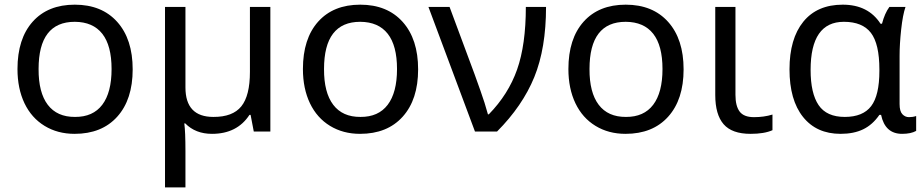

<svg xmlns="http://www.w3.org/2000/svg" viewBox="-20 -566 3977 826"><path d="M146 -269Q145.5 -168 185.5 -115.2Q225.6 -62.5 302.7 -63Q379.9 -62.5 419.9 -115.2Q460 -168 460 -269Q460 -370.1 419.9 -420.9Q379.9 -471.7 301.8 -472.2Q146 -472.2 146 -269ZM300.8 9.8Q228 9.8 171.9 -24.4Q115.7 -58.6 85.4 -121.6Q55.2 -185.1 55.2 -269Q55.2 -399.4 120.6 -472.7Q186 -545.9 301.8 -545.9Q418 -545.9 484.4 -471.7Q550.8 -397.5 550.8 -267.6Q550.8 -137.7 484.4 -64Q418 9.8 300.8 9.8Z M777.8 -189.9Q777.8 -63 897.9 -63Q981 -62.5 1018.1 -108.4Q1055.2 -154.3 1055.2 -256.8V-536.1H1143.1V0H1071.8L1058.1 -71.8H1053.2Q1000 9.8 892.1 9.8Q820.8 9.8 776.9 -35.2H772.9Q777.8 1 777.8 84V240.2H689.9V-536.1H777.8Z M1374 -269Q1373.5 -168 1413.6 -115.2Q1453.6 -62.5 1530.8 -63Q1607.9 -62.5 1647.9 -115.2Q1688 -168 1688 -269Q1688 -370.1 1647.9 -420.9Q1607.9 -471.7 1529.8 -472.2Q1374 -472.2 1374 -269ZM1528.8 9.8Q1456.1 9.8 1399.9 -24.4Q1343.8 -58.6 1313.5 -121.6Q1283.2 -185.1 1283.2 -269Q1283.2 -399.4 1348.6 -472.7Q1414.1 -545.9 1529.8 -545.9Q1646 -545.9 1712.4 -471.7Q1778.8 -397.5 1778.8 -267.6Q1778.8 -137.7 1712.4 -64Q1646 9.8 1528.8 9.8Z M2242.2 -536.1H2329.1Q2329.1 -358.4 2278.6 -234.4Q2228 -110.4 2118.2 0H2023.4L1823.2 -536.1H1914.1L2021.5 -247.1Q2027.8 -229 2046.9 -176Q2065.9 -123 2079.1 -74.2H2083Q2167 -160.2 2204.6 -266.8Q2242.2 -373.5 2242.2 -536.1Z M2516.1 -269Q2515.6 -168 2555.7 -115.2Q2595.7 -62.5 2672.9 -63Q2750 -62.5 2790 -115.2Q2830.1 -168 2830.1 -269Q2830.1 -370.1 2790 -420.9Q2750 -471.7 2671.9 -472.2Q2516.1 -472.2 2516.1 -269ZM2670.9 9.8Q2598.1 9.8 2542 -24.4Q2485.8 -58.6 2455.6 -121.6Q2425.3 -185.1 2425.3 -269Q2425.3 -399.4 2490.7 -472.7Q2556.2 -545.9 2671.9 -545.9Q2788.1 -545.9 2854.5 -471.7Q2920.9 -397.5 2920.9 -267.6Q2920.9 -137.7 2854.5 -64Q2788.1 9.8 2670.9 9.8Z M3209 9.8Q3128.9 9.8 3093 -31.7Q3057.1 -73.2 3057.1 -157.2V-536.1H3144V-158.2Q3144 -109.9 3162.1 -85.9Q3180.2 -62 3223.6 -62Q3267.1 -62 3303.2 -73.2V-5.9Q3268.1 9.8 3209 9.8Z M3596.2 9.8Q3492.7 9.8 3434.6 -63Q3376.5 -135.7 3376.5 -267.6Q3376.5 -399.4 3436 -472.7Q3495.6 -545.9 3605.5 -545.9Q3715.3 -545.9 3768.1 -463.9H3774.4Q3786.1 -508.8 3806.2 -536.1H3875.5Q3863.8 -502.4 3856.9 -439.2Q3850.1 -376 3850.1 -326.2V-118.2Q3850.1 -87.4 3862.1 -74.7Q3874 -62 3890.6 -62Q3907.2 -62 3921.4 -66.9V-2.9Q3898.9 9.8 3860.8 9.8Q3787.6 9.8 3770.5 -71.8H3763.2Q3733.9 -29.3 3693.6 -9.8Q3653.3 9.8 3596.2 9.8ZM3763.2 -261.2V-267.1Q3763.2 -377 3726.8 -424.6Q3690.4 -472.2 3610.4 -472.2Q3467.3 -472.2 3467.3 -265.1Q3467.3 -164.6 3501.7 -113.8Q3536.1 -63 3614.3 -63Q3692.4 -63 3727.8 -109.4Q3763.2 -155.8 3763.2 -261.2Z"/></svg>

Font: NotoSans
Style: Regular
Weight: 400
Designer: Monotype Design team
Foundry: Monotype Imaging Inc.
Version: Version 1.04